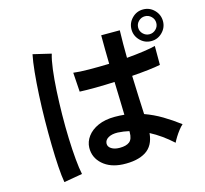

<svg xmlns="http://www.w3.org/2000/svg" viewBox="-123 -999 1245 1167"><g transform="rotate(-15 500.0 -415.0)"><path d="M512 18Q434 14 387 -28Q340 -70 341 -132Q342 -170 366 -202.5Q390 -235 434 -254.5Q478 -274 539 -274Q571 -274 599 -271Q598 -312 596.5 -365Q595 -418 593 -479Q531 -476 472.5 -475.5Q414 -475 373 -477L365 -598Q402 -593 462.5 -592.5Q523 -592 590 -594Q589 -637 588.5 -682.5Q588 -728 588 -774H705Q704 -732 703.5 -688.5Q703 -645 704 -601Q763 -606 812 -613Q861 -620 886 -627V-508Q858 -502 810 -496.5Q762 -491 706 -487Q708 -417 711 -354.5Q714 -292 716 -244Q772 -224 824 -193Q876 -162 926 -124Q915 -115 900.5 -96.5Q886 -78 874 -58.5Q862 -39 856 -26Q789 -87 718 -124Q711 -45 657.5 -11.5Q604 22 512 18ZM141 30Q134 -9 130 -70.5Q126 -132 124.5 -207.5Q123 -283 124 -363.5Q125 -444 129 -521Q133 -598 139.5 -663Q146 -728 155 -771L269 -744Q258 -709 250.5 -650Q243 -591 239 -518.5Q235 -446 234 -369Q233 -292 235.5 -219.5Q238 -147 243.5 -87Q249 -27 257 10ZM874 -661Q833 -661 804 -690.5Q775 -720 775 -760Q775 -801 804 -830.5Q833 -860 874 -860Q915 -860 944 -830.5Q973 -801 973 -760Q973 -720 944 -690.5Q915 -661 874 -661ZM521 -84Q562 -84 582.5 -100.5Q603 -117 603 -160V-167Q569 -175 532 -177Q495 -178 472.5 -165Q450 -152 449 -130Q448 -110 468 -97Q488 -84 521 -84ZM874 -704Q897 -704 914 -720.5Q931 -737 931 -760Q931 -784 914 -800.5Q897 -817 874 -817Q851 -817 834 -800.5Q817 -784 817 -760Q817 -737 834 -720.5Q851 -704 874 -704Z"/></g></svg>

Font: Zen Kaku Gothic New
Style: Bold
Weight: 700
Designer: Yoshimichi Ohira
Foundry: Positype
Version: Version 1.002